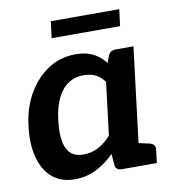

<svg xmlns="http://www.w3.org/2000/svg" viewBox="-79 -752 749 829"><g transform="rotate(-10 296.0 -338.0)"><path d="M182.6 7.6Q122.9 7.6 84.5 -25.6Q46 -58.7 30.7 -118.1Q15.5 -177.4 25.5 -255.4Q34.5 -330.6 68.8 -391.2Q103.2 -451.8 157 -487.6Q210.7 -523.4 278.7 -523.4Q324.9 -523.4 356 -507.3Q387 -491.3 408.9 -462.1L419.3 -490.8Q428.3 -513.8 453.4 -513.8H531.4L468.2 0H390.3Q364.2 0 361.3 -23L357.3 -72.5Q321.1 -35.9 278 -14.2Q234.9 7.6 182.6 7.6ZM238.3 -91.2Q274.4 -91.2 304.2 -107.2Q334 -123.2 359.9 -152.3L388.2 -383Q370.5 -408 347.8 -418.2Q325 -428.3 297 -428.3Q258.1 -428.3 228.9 -408.4Q199.6 -388.5 181.1 -349.8Q162.6 -311.2 156.2 -255.4Q146.3 -175.2 165.6 -133.2Q184.9 -91.2 238.3 -91.2ZM443.9 0 469 -100.8 525 -88.8Q538.5 -85.6 545.2 -78.6Q551.9 -71.6 550.3 -58.1L543.1 0ZM189.4 -609.7 198.7 -682.5H498.8L489.5 -609.7Z"/></g></svg>

Font: Aleo
Style: Italic
Weight: 400
Italic angle: -7°
Designer: Alessio Laiso
Foundry: Alessio Laiso
Version: Version 2.001;gftools[0.9.29]